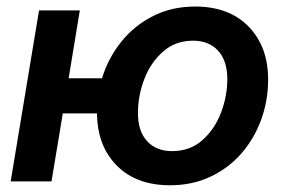

<svg xmlns="http://www.w3.org/2000/svg" viewBox="-20 -547 855 579"><path d="M12.2 0 97.7 -515.6H220.7L187 -311H287.6Q306.6 -372.6 346.2 -421.6Q385.7 -470.7 442.4 -499Q499 -527.3 568.4 -527.3Q670.9 -527.3 729.7 -466.8Q788.6 -406.2 788.6 -307.1Q788.6 -244.1 767.8 -186.8Q747.1 -129.4 708.3 -84.7Q669.4 -40 614.7 -14.2Q560.1 11.7 492.7 11.7Q391.1 11.7 332.3 -47.6Q273.4 -106.9 272.5 -205.1H169.4L135.3 0ZM499 -91.3Q553.2 -91.3 590.3 -124.3Q627.4 -157.2 646.5 -207.3Q665.5 -257.3 665.5 -308.6Q665.5 -363.8 637.7 -394Q609.9 -424.3 562 -424.3Q509.3 -424.3 471.9 -391.6Q434.6 -358.9 415.3 -308.8Q396 -258.8 396 -205.6Q396 -151.4 423.6 -121.3Q451.2 -91.3 499 -91.3Z"/></svg>

Font: Inter Display SemiBold
Style: Italic
Weight: 600
Italic angle: -9.39999°
Designer: Rasmus Andersson
Foundry: rsms
Version: Version 4.000;git-a52131595